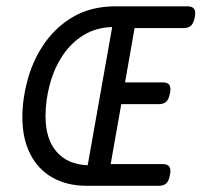

<svg xmlns="http://www.w3.org/2000/svg" viewBox="-20 -600 650 620"><path d="M610.4 -557.1Q610.4 -551.8 608.9 -544.4Q605.5 -525.4 596.9 -517.3Q588.4 -509.3 571.8 -509.3H414.6L383.8 -334H504.4Q517.6 -334 523.9 -328.9Q530.3 -323.7 530.3 -312Q530.3 -306.2 528.8 -298.8Q525.4 -279.8 517.1 -271.7Q508.8 -263.7 492.2 -263.7H371.6L337.4 -70.3H504.4Q517.6 -70.3 523.9 -64.9Q530.3 -59.6 530.3 -47.9Q530.3 -42.5 528.8 -35.2Q525.4 -16.1 517.1 -8.1Q508.8 0 492.2 0H260.7Q196.3 0 149.4 -26.6Q102.5 -53.2 77.4 -103Q52.2 -152.8 52.2 -221.7Q52.2 -279.3 68.4 -339.6Q84.5 -399.9 116.7 -449.7Q155.3 -509.8 214.4 -544.7Q273.4 -579.6 353 -579.6H584.5Q597.7 -579.6 604 -574.2Q610.4 -568.8 610.4 -557.1ZM342.3 -512.7Q290.5 -511.2 250.2 -486.8Q210 -462.4 182.1 -420.4Q154.8 -379.4 140.9 -327.6Q127 -275.9 127 -225.1Q127 -150.9 162.8 -109.9Q198.7 -68.8 263.2 -66.4Z"/></svg>

Font: Courier Prime Sans
Style: Italic
Weight: 400
Italic angle: -10°
Designer: Alan Dague-Greene
Foundry: Quote-Unquote Apps
Version: Version 3.020